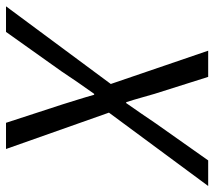

<svg xmlns="http://www.w3.org/2000/svg" viewBox="-92 -640 696 623"><g transform="rotate(90 255.5 -328.0)"><path d="M216 -340 -36 0H47L175 -180C197 -213 222 -250 248 -286H251C261 -250 272 -217 282 -184L342 0H427L309 -334L547 -656H464L344 -486C324 -456 301 -423 278 -390H275C264 -424 257 -452 248 -482L193 -656H108Z"/></g></svg>

Font: Cambridge Sans Italic
Style: Regular
Weight: 400
Italic angle: -11°
Version: Version 2.000;PS 002.000;hotconv 1.0.88;makeotf.lib2.5.64775